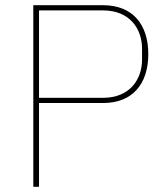

<svg xmlns="http://www.w3.org/2000/svg" viewBox="-20 -718 634 738"><path d="M130 0V-322H376C490 -322 550 -396 550 -510C550 -624 490 -698 376 -698H108V0ZM130 -678H376C479 -678 526 -607 526 -531V-489C526 -413 479 -342 376 -342H130Z"/></svg>

Font: IBM Plex Sans Thai Looped Thin
Style: Regular
Weight: 100
Designer: Mike Abbink, Paul van der Laan, Pieter van Rosmalen, Ben Mitchell, Mark Frömberg
Foundry: Bold Monday
Version: Version 1.1